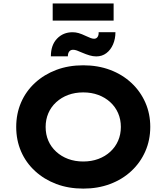

<svg xmlns="http://www.w3.org/2000/svg" viewBox="-20 -1100 980 1130"><path d="M470.5 10Q383.3 10 311.6 -17Q239.9 -44 186.3 -93.3Q132.7 -142.6 104.1 -208.6Q75.4 -274.7 75.4 -352.9Q75.4 -431 104.1 -497.1Q132.7 -563.2 186.3 -612.5Q239.9 -661.7 311.6 -688.7Q383.3 -715.7 469.9 -715.7Q556.1 -715.7 628 -688.7Q700 -661.7 753.1 -612.2Q806.2 -562.7 835.3 -496.7Q864.4 -430.6 864.4 -353.4Q864.4 -275.7 835.3 -209.4Q806.2 -143 753.1 -93.5Q700 -44 628 -17Q556.1 10 470.5 10ZM469.9 -149.5Q518.2 -149.5 558.6 -164.5Q599.1 -179.5 629.1 -207.1Q659.2 -234.7 675.2 -271.8Q691.3 -308.8 691.3 -352.9Q691.3 -397 675.2 -434Q659.2 -471 629.1 -498.6Q599.1 -526.2 558.6 -541.2Q518.2 -556.2 469.9 -556.2Q421.7 -556.2 381.2 -541.2Q340.8 -526.2 310.5 -498.3Q280.2 -470.4 264.4 -433.4Q248.6 -396.4 248.6 -352.9Q248.6 -308.8 264.4 -272Q280.2 -235.3 310.5 -207.4Q340.8 -179.5 381.2 -164.5Q421.7 -149.5 469.9 -149.5ZM546.8 -768Q527.2 -768 506.9 -774.1Q486.6 -780.1 462.7 -790.4Q444.5 -798.6 432.3 -802.9Q420 -807.1 410 -807.1Q395.8 -807.1 387.6 -797.1Q379.4 -787 379.4 -768.6H279.4Q279.4 -834.6 315.6 -872.5Q351.7 -910.3 407.2 -910.3Q424.8 -910.3 442.5 -905.3Q460.2 -900.3 486.6 -887.7Q502.9 -880 513.8 -876Q524.8 -872 533.8 -872Q547.2 -872 554.3 -882.6Q561.5 -893.1 560.5 -910.3H659.4Q659.4 -871.5 645.4 -838.9Q631.4 -806.3 606 -787.2Q580.7 -768 546.8 -768ZM290.1 -978.9V-1079.7H648.7V-978.9Z"/></svg>

Font: Lexend Exa
Style: Regular
Weight: 400
Designer: Bonnie Shaver-Troup, Thomas Jockin
Foundry: Lexend
Version: Version 1.007